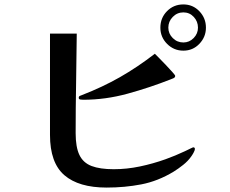

<svg xmlns="http://www.w3.org/2000/svg" viewBox="-20 -832 1040 868"><path d="M875 -707Q875 -680 855.5 -660Q836 -640 809 -640Q781 -640 761 -660Q741 -680 741 -707Q741 -735 761 -755.5Q781 -776 809 -776Q837 -776 856 -755.5Q875 -735 875 -707ZM861 -159Q861 -166 853 -166Q852 -166 843 -161.5Q834 -157 825.5 -153Q817 -149 815 -148Q794 -138 772 -129Q750 -120 728 -112Q672 -92 612.5 -79.5Q553 -67 494 -67Q432 -67 394 -81.5Q356 -96 339 -131.5Q322 -167 322 -230Q322 -343 324 -455.5Q326 -568 327 -680H206V-222Q206 -96 271 -40Q336 16 462 16Q544 16 619 1.5Q694 -13 765 -56Q786 -69 808 -86.5Q830 -104 844 -124Q848 -129 854.5 -140.5Q861 -152 861 -159ZM772 -489Q772 -492 759.5 -506Q747 -520 730 -538Q713 -556 698.5 -570.5Q684 -585 680 -589Q601 -528 522 -483Q443 -438 350 -402Q346 -401 341 -398.5Q336 -396 336 -390Q336 -383 343.5 -382Q351 -381 356 -381Q457 -381 557 -408.5Q657 -436 751 -473Q757 -475 764.5 -478.5Q772 -482 772 -489ZM911 -707Q911 -750 881.5 -781Q852 -812 809 -812Q765 -812 735 -781.5Q705 -751 705 -707Q705 -664 735.5 -633.5Q766 -603 809 -603Q852 -603 881.5 -634Q911 -665 911 -707Z"/></svg>

Font: UoqMunThenKhung
Style: Regular
Weight: 400
Designer: Font-Kai, 金井和夫, 宇文滿月
Foundry: Kazuo Kanai, Moonlit Owen
Version: Version 1.197